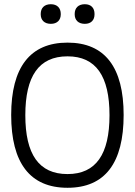

<svg xmlns="http://www.w3.org/2000/svg" viewBox="-20 -881 640 910"><path d="M300 9C122 9 33 -109 33 -336C33 -561 122 -679 300 -679C478 -679 566 -561 566 -336C566 -109 478 9 300 9ZM100 -335C100 -150 164 -56 300 -56C435 -56 499 -150 499 -335C499 -520 435 -614 300 -614C164 -614 100 -520 100 -335ZM173 -813C173 -786 190 -768 221 -768C251 -768 268 -786 268 -813V-815C268 -843 251 -861 221 -861C190 -861 173 -843 173 -815ZM334 -813C334 -786 351 -768 382 -768C412 -768 428 -786 428 -813V-815C428 -843 412 -861 382 -861C351 -861 334 -843 334 -815Z"/></svg>

Font: LT Wave Mono Light
Style: Regular
Weight: 300
Designer: Daniel Lyons
Version: Version 2.5 (Glyphs App)